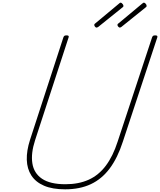

<svg xmlns="http://www.w3.org/2000/svg" viewBox="-20 -1394 1195 1433"><path d="M466 19Q371 19 308.5 -8Q246 -35 214 -84.5Q182 -134 180 -201.5Q178 -269 204 -350L453 -1115Q456 -1123 460.5 -1126.5Q465 -1130 477 -1130Q487 -1130 491 -1126.5Q495 -1123 492 -1115L242 -348Q210 -250 221.5 -175.5Q233 -101 293.5 -60Q354 -19 468 -19Q567 -19 641.5 -52.5Q716 -86 769.5 -157Q823 -228 858 -337L1115 -1115Q1118 -1123 1122.5 -1126.5Q1127 -1130 1139 -1130Q1159 -1130 1154 -1115L897 -337Q858 -216 799 -137Q740 -58 658 -19.5Q576 19 466 19ZM700 -1188Q695 -1188 689.5 -1194.5Q684 -1201 684 -1206Q684 -1208 684 -1210.5Q684 -1213 687 -1216L867 -1366Q871 -1369 873.5 -1371.5Q876 -1374 880 -1374Q885 -1374 889.5 -1370Q894 -1366 897.5 -1361Q901 -1356 901 -1351Q901 -1348 900.5 -1345.5Q900 -1343 897 -1341L713 -1193Q709 -1191 706 -1189.5Q703 -1188 700 -1188ZM875 -1188Q869 -1188 863 -1194.5Q857 -1201 857 -1206Q857 -1208 857 -1210.5Q857 -1213 860 -1216L1040 -1366Q1045 -1369 1047.5 -1371.5Q1050 -1374 1053 -1374Q1059 -1374 1063.5 -1370Q1068 -1366 1071 -1361Q1074 -1356 1074 -1351Q1074 -1348 1073.5 -1345.5Q1073 -1343 1070 -1341L886 -1193Q882 -1191 879.5 -1189.5Q877 -1188 875 -1188Z"/></svg>

Font: Playwrite CU Thin
Style: Regular
Weight: 250
Designer: Veronika Burian, José Scaglione
Foundry: TypeTogether
Version: Version 1.002